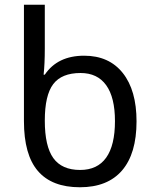

<svg xmlns="http://www.w3.org/2000/svg" viewBox="-20 -780 651 810"><path d="M81 -269V-760H169V-575Q169 -510 164 -465H169Q223 -545 335 -545Q440 -545 498 -472Q556 -399 556 -268Q556 -132 495 -61Q434 10 317 10Q199 10 140 -58.5Q81 -127 81 -269ZM465 -269Q465 -369 428 -420.5Q391 -472 320 -472Q240 -472 204.5 -425Q169 -378 169 -271Q169 -163 205 -113Q241 -63 318 -63Q391 -63 428 -115Q465 -167 465 -269Z"/></svg>

Font: Noto Sans Georgian
Style: Regular
Weight: 400
Designer: Monotype Design team
Foundry: Monotype Imaging Inc.
Version: Version 1.000